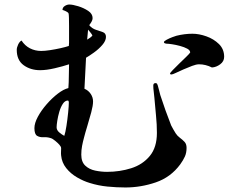

<svg xmlns="http://www.w3.org/2000/svg" viewBox="-20 -767 1040 848"><path d="M284 -315Q284 -317 283 -320Q282 -323 280 -323Q267 -323 257.5 -308.5Q248 -294 242 -273.5Q236 -253 233 -233.5Q230 -214 230 -205Q230 -192 242 -182Q254 -172 264 -167Q269 -182 273.5 -211Q278 -240 281 -270Q284 -300 284 -315ZM388 -611Q384 -618 379 -624Q374 -630 369 -636Q368 -625 367 -614Q366 -603 365 -592Q369 -594 378 -600.5Q387 -607 388 -611ZM804 -114Q804 -92 796.5 -75.5Q789 -59 776 -41Q734 16 668 38.5Q602 61 534 61Q495 61 454.5 57Q414 53 376 41Q349 33 320.5 16.5Q292 0 272.5 -24.5Q253 -49 250 -80Q249 -88 249.5 -96Q250 -104 250 -112Q250 -117 247.5 -120.5Q245 -124 242 -128Q237 -134 224.5 -144.5Q212 -155 204 -157Q189 -162 172.5 -161Q156 -160 144 -167Q132 -174 132 -201Q132 -223 147 -251Q162 -279 186 -306.5Q210 -334 235.5 -353.5Q261 -373 282 -378Q284 -404 284 -430.5Q284 -457 285 -483Q258 -474 221.5 -465.5Q185 -457 157 -457Q115 -457 84.5 -479Q54 -501 54 -547Q54 -557 60 -570Q66 -583 75 -588Q90 -565 112.5 -553.5Q135 -542 162 -542Q178 -542 201 -545.5Q224 -549 246.5 -554Q269 -559 284 -564Q285 -571 285 -578Q285 -585 285 -592Q285 -598 285 -615Q285 -632 285 -652.5Q285 -673 284.5 -688.5Q284 -704 283 -707Q282 -712 271.5 -717Q261 -722 256 -723Q256 -734 266 -740.5Q276 -747 286 -747Q301 -747 325.5 -739.5Q350 -732 369.5 -719Q389 -706 389 -687Q389 -679 384 -670.5Q379 -662 374 -656Q386 -641 403.5 -635.5Q421 -630 434.5 -625Q448 -620 448 -604Q448 -587 432 -568.5Q416 -550 395 -535Q374 -520 360 -512Q358 -478 356.5 -443.5Q355 -409 353 -375Q370 -368 380.5 -352.5Q391 -337 391 -319Q391 -301 383 -271Q375 -241 365.5 -210Q356 -179 351 -159Q346 -141 342.5 -122.5Q339 -104 339 -84Q339 -52 356.5 -35.5Q374 -19 400.5 -13.5Q427 -8 453 -8Q509 -8 559.5 -24Q610 -40 641.5 -78Q673 -116 673 -180Q673 -218 669 -257Q665 -296 662 -334Q661 -348 659 -362Q657 -376 657 -389Q657 -400 667 -400Q672 -400 674 -396.5Q676 -393 677 -389Q680 -379 682.5 -368.5Q685 -358 688 -347Q699 -313 711 -279.5Q723 -246 736 -213Q741 -204 745.5 -195.5Q750 -187 756 -178Q763 -167 774.5 -158.5Q786 -150 795 -140.5Q804 -131 804 -114ZM970 -516Q970 -496 952.5 -483Q935 -470 916 -469Q888 -483 859 -483Q847 -483 828.5 -476Q810 -469 790.5 -460.5Q771 -452 756.5 -445Q742 -438 737 -438Q731 -438 731 -442Q731 -445 743 -457.5Q755 -470 771.5 -486Q788 -502 802 -515.5Q816 -529 820 -535Q820 -545 807 -552Q794 -559 775.5 -564Q757 -569 740.5 -571.5Q724 -574 716 -574Q713 -574 708.5 -575.5Q704 -577 704 -581Q704 -585 716 -591.5Q728 -598 741.5 -603Q755 -608 759 -609Q795 -618 830 -618Q859 -618 891.5 -606.5Q924 -595 947 -572.5Q970 -550 970 -516Z"/></svg>

Font: Kaisei HarunoUmi
Style: Bold
Weight: 700
Designer: Font-Kai, 金井和夫
Foundry: KAZUO KANAI
Version: Version 5.003